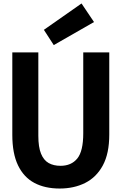

<svg xmlns="http://www.w3.org/2000/svg" viewBox="-20 -1070 701 1107"><path d="M324 17Q239 17 178 -15.5Q117 -48 84 -116.5Q51 -185 51 -292V-768H201V-287Q201 -222 216.5 -184Q232 -146 260.5 -130Q289 -114 329 -114Q391 -114 425.5 -156Q460 -198 460 -302V-768H610V-294Q610 -185 573 -116.5Q536 -48 471.5 -15.5Q407 17 324 17ZM290 -810 233 -898 450 -1050 522 -943Z"/></svg>

Font: Yaldevi ExtraLight
Style: Regular
Weight: 200
Designer: Sol Matas, Rajitha Manaperi, Kosala Senevirathne
Foundry: Mooniak
Version: Version 1.100